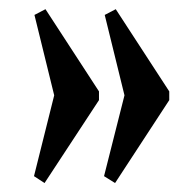

<svg xmlns="http://www.w3.org/2000/svg" viewBox="-20 -451 427 418"><path d="M230.5 -52.5 206.5 -67.5 251 -243.5 208 -418.5 232 -431 348.5 -252V-233ZM77 -52.5 54 -67.5 98 -243.5 55 -418.5 79 -431 195.5 -252V-233Z"/></svg>

Font: Libre Caslon Condensed
Style: Bold
Weight: 700
Designer: Pablo Impallari, Rodrigo Fuenzalida, Katja Schimmel, Ertekin Erdin
Foundry: Pablo Impallari, Rodrigo Fuenzalida
Version: Version 2.000; ttfautohint (v1.8.4.7-5d5b);gftools[0.9.33]